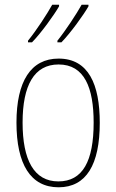

<svg xmlns="http://www.w3.org/2000/svg" viewBox="-20 -786 495 816"><path d="M356 -759V-766H327C306 -728 258 -655 224 -613V-606H241C281 -647 336 -724 356 -759ZM231 -759V-766H202C181 -728 135 -657 99 -613V-606H116C156 -647 211 -724 231 -759ZM404 -264C404 -428 356 -537 229 -537C111 -537 50 -440 50 -265C50 -88 110 10 229 10C347 10 404 -87 404 -264ZM76 -265C76 -423 125 -512 229 -512C339 -512 378 -413 378 -265C378 -102 332 -15 228 -15C124 -15 76 -107 76 -265Z"/></svg>

Font: Noto Sans Khmer UI Condensed Thin
Style: Regular
Weight: 100
Width: 3
Designer: Danh Hong and the Monotype Design Team
Foundry: Monotype Imaging Inc.
Version: Version 2.002